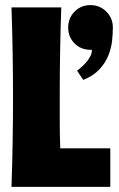

<svg xmlns="http://www.w3.org/2000/svg" viewBox="-20 -732 467 752"><path d="M220 -703Q214 -533 214 -363V-257Q214 -205 216 -151H412V0H25Q31 -175 31 -350Q31 -527 25 -703ZM282 -455Q290 -461 300 -470Q310 -479 319 -489.5Q328 -500 334 -512Q340 -524 340 -537H334Q297 -537 272 -562Q247 -587 247 -624Q247 -661 272 -686.5Q297 -712 334 -712Q371 -712 396.5 -686.5Q422 -661 422 -624Q422 -601 419 -572.5Q416 -544 404.5 -515Q393 -486 369.5 -460.5Q346 -435 306 -419Z"/></svg>

Font: CAT Rhythmus
Style: Regular
Weight: 400
Designer: Peter Wiegel nach alter Vorlage
Foundry: Peter Wiegel
Version: 1.000